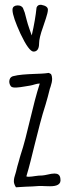

<svg xmlns="http://www.w3.org/2000/svg" viewBox="-20 -793 290 818"><path d="M135.7 -760.7C132.3 -727.1 125.5 -686 115.2 -642.1L105.5 -669.4C94.7 -699.7 91.8 -716.8 85.4 -739.3L77.6 -759.3C70.3 -769.5 59.6 -771.5 46.9 -769C35.6 -765.6 32.7 -758.3 33.2 -750C33.7 -730.5 45.4 -697.3 67.4 -648.9C91.3 -598.6 109.9 -573.2 123 -573.2C138.2 -573.2 146.5 -585 146.5 -607.4C146.5 -623 151.9 -646.5 163.1 -677.2C169.4 -697.8 184.1 -734.4 184.1 -751.5C184.1 -762.2 174.8 -769 155.8 -772.5C146 -773.4 139.2 -770 135.7 -760.7ZM188 -482.4C167 -479 146 -479 124.5 -478C91.8 -476.6 60.1 -475.1 35.2 -468.3C23.9 -464.8 19.5 -455.1 19.5 -445.3C19.5 -437.5 22.5 -430.2 26.9 -424.8C34.7 -416.5 60.5 -420.4 83.5 -424.3L107.4 -428.2C113.3 -429.2 121.6 -431.2 128.9 -433.6C135.7 -435.5 142.1 -437 147.5 -437H149.4C134.8 -392.1 121.1 -337.9 108.4 -284.2C95.2 -229 82 -174.8 67.4 -131.8C65.4 -124 62.5 -116.2 61 -108.9C56.2 -93.3 51.3 -75.2 48.3 -61.5L44.9 -49.8V-50.3C41.5 -40.5 39.1 -30.3 39.1 -20.5C39.1 -14.2 41 -6.3 47.9 4.9C59.1 3.9 76.7 2.9 89.8 2.4C107.4 2 127 1 145 -0.5C153.3 -1 162.1 -0.5 172.4 0C179.2 0.5 187 0.5 193.4 0.5C220.7 0.5 241.7 -6.3 237.3 -31.7C235.8 -48.3 226.1 -53.7 211.9 -53.7C202.6 -53.7 194.3 -51.8 185.5 -49.8C175.8 -47.9 165.5 -45.4 160.2 -45.4C149.9 -45.4 139.2 -44.4 130.4 -43C121.1 -41.5 110.4 -40 103.5 -40C99.1 -40 95.7 -40 92.3 -41.5C105.5 -85 115.7 -128.4 127.9 -177.7C142.6 -236.3 157.7 -297.4 173.8 -346.2C179.2 -363.3 188 -396.5 192.4 -415C192.4 -415.5 192.4 -416 192.9 -417V-416L195.8 -424.8C199.2 -435.5 202.1 -446.3 202.1 -457C202.1 -463.9 200.7 -471.2 197.3 -477.5Z"/></svg>

Font: Amatic Mod Bold ONEptTWO
Style: Bold
Weight: 700
Designer: David Occhino Design
Foundry: David Occhino Design
Version: Version 1.2